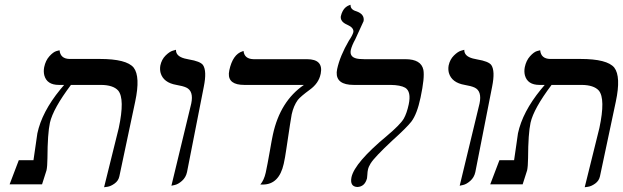

<svg xmlns="http://www.w3.org/2000/svg" viewBox="-20 -766 2589 798"><path d="M412.6 12.2 473.6 -233.9Q499.5 -355.5 471.2 -389.6Q450.7 -412.6 399.9 -413.1H274.9Q200.7 -314.5 187.5 -255.9Q177.7 -210.9 177.2 -108.9Q176.8 -74.2 173.3 -58.1L154.8 0H20L58.1 -100.1H119.1Q121.6 -117.2 128.4 -164.1Q134.3 -206.5 135.3 -211.9Q154.3 -300.8 230.5 -394Q237.8 -402.8 246.6 -413.1H224.6Q174.8 -413.1 164.1 -453.1Q160.2 -469.2 163.6 -486.8Q169.4 -514.6 185.3 -532.2Q201.2 -549.8 214.4 -553.7L227.5 -557.1Q231 -522 268.6 -521H394.5Q506.3 -521 535.6 -484.9Q564 -447.8 542 -344.2L476.1 -33.2Q472.2 -14.6 456.3 -3.2Q440.4 8.3 426.3 10.3Z M692.4 5.9 774.9 -335.9Q785.6 -387.7 753.9 -402.3Q739.7 -408.7 713.4 -413.1Q659.2 -422.4 647.5 -462.9Q643.6 -478 646.5 -494.1Q651.9 -519 668.2 -535.2Q684.6 -551.3 697.8 -555.2L711.4 -559.1Q710.4 -532.7 747.1 -522.9Q753.4 -521.5 765.1 -519Q812.5 -511.2 823.7 -495.6Q840.3 -471.2 827.1 -405.8L757.3 -50.8Q752.4 -28.3 736.3 -14.2Q720.2 0 706.1 2.9Z M1192.4 -291Q1189.5 -277.8 1169.9 -145.5Q1165 -110.8 1159.2 -85Q1140.1 0.5 1073.2 1H1062Q1077.6 -17.6 1084.5 -48.8Q1091.8 -82.5 1101.6 -138.7Q1109.4 -184.6 1114.3 -207Q1144.5 -345.7 1243.2 -413.1H995.1Q928.7 -413.1 931.2 -460.9Q931.6 -467.8 933.1 -474.1Q947.3 -540 987.8 -552.7Q991.7 -553.7 992.2 -554.2Q995.6 -521 1033.7 -520H1255.9Q1324.7 -520 1313 -460Q1312.5 -458.5 1312.5 -458Q1304.7 -419.9 1267.6 -393.1Q1229.5 -365.2 1217.8 -350.6Q1200.2 -326.2 1192.4 -291Z M1438 -558.1Q1431.2 -524.9 1473.1 -521Q1482.9 -520 1494.6 -520H1665Q1730.5 -520 1739.7 -475.6Q1745.6 -443.8 1728 -360.8Q1713.4 -291.5 1689.5 -260.3Q1670.4 -235.8 1610.8 -182.1Q1536.6 -112.8 1520.5 -86.9Q1511.7 -72.8 1509.3 -61Q1507.3 -52.7 1506.8 -40Q1506.3 -29.8 1505.4 -24.9Q1496.1 10.3 1464.8 11.2Q1433.1 9.3 1440.9 -29.8Q1454.6 -90.3 1587.9 -201.2Q1643.6 -248 1658.2 -272.9Q1670.9 -295.4 1678.7 -332Q1689.9 -385.3 1664.1 -401.4Q1644 -412.6 1603 -413.1H1450.2Q1377 -413.1 1379.4 -465.8Q1379.9 -472.7 1381.3 -479Q1393.1 -533.7 1430.2 -597.2Q1445.3 -619.1 1448.7 -632.8Q1451.2 -650.9 1423.3 -663.1Q1393.6 -675.8 1396.5 -698.2Q1399.4 -710.9 1404.5 -720.2Q1409.7 -729.5 1415 -734.1Q1420.4 -738.8 1425.3 -741.5Q1430.2 -744.1 1433.6 -745.1L1437 -746.1Q1436 -726.1 1460.9 -719.2Q1496.1 -707 1491.2 -678.2L1456.5 -602.5Q1442.4 -577.1 1438 -558.1Z M1890.6 5.9 1973.1 -335.9Q1983.9 -387.7 1952.1 -402.3Q1938 -408.7 1911.6 -413.1Q1857.4 -422.4 1845.7 -462.9Q1841.8 -478 1844.7 -494.1Q1850.1 -519 1866.5 -535.2Q1882.8 -551.3 1896 -555.2L1909.7 -559.1Q1908.7 -532.7 1945.3 -522.9Q1951.7 -521.5 1963.4 -519Q2010.7 -511.2 2022 -495.6Q2038.6 -471.2 2025.4 -405.8L1955.6 -50.8Q1950.7 -28.3 1934.6 -14.2Q1918.5 0 1904.3 2.9Z M2410.2 12.2 2471.2 -233.9Q2497.1 -355.5 2468.8 -389.6Q2448.2 -412.6 2397.5 -413.1H2272.5Q2198.2 -314.5 2185.1 -255.9Q2175.3 -210.9 2174.8 -108.9Q2174.3 -74.2 2170.9 -58.1L2152.3 0H2017.6L2055.7 -100.1H2116.7Q2119.1 -117.2 2126 -164.1Q2131.8 -206.5 2132.8 -211.9Q2151.9 -300.8 2228 -394Q2235.4 -402.8 2244.1 -413.1H2222.2Q2172.4 -413.1 2161.6 -453.1Q2157.7 -469.2 2161.1 -486.8Q2167 -514.6 2182.9 -532.2Q2198.7 -549.8 2211.9 -553.7L2225.1 -557.1Q2228.5 -522 2266.1 -521H2392.1Q2503.9 -521 2533.2 -484.9Q2561.5 -447.8 2539.6 -344.2L2473.6 -33.2Q2469.7 -14.6 2453.9 -3.2Q2438 8.3 2423.8 10.3Z"/></svg>

Font: Linux Biolinum Capitals O
Style: Italic Samll Caps
Weight: 400
Italic angle: -12°
Designer: Philipp H. Poll
Foundry: Philipp H. Poll
Version: Version 0.6.2